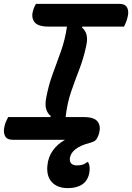

<svg xmlns="http://www.w3.org/2000/svg" viewBox="-20 -720 681 989"><path d="M165 -700H595Q625 -700 635 -680.5Q645 -661 637 -631Q634 -618 629 -605.5Q624 -593 619 -583H405L402 -578Q419 -565 425.5 -542Q432 -519 424 -483Q410 -418 388 -361.5Q366 -305 346 -246.5Q326 -188 318 -117H410Q466 -117 483 -93.5Q500 -70 491 -36Q488 -24 484 -16Q480 -8 476 -1Q472 3 467 6.5Q462 10 446 15Q395 28 369.5 48Q344 68 340 94Q338 115 348.5 123.5Q359 132 375 132Q392 132 404.5 128.5Q417 125 428 115H434Q446 137 440 171Q432 211 403.5 230Q375 249 330 249Q276 249 247.5 218.5Q219 188 224 134Q228 89 252 55.5Q276 22 315 0H45Q16 0 6 -19.5Q-4 -39 3 -69Q6 -83 11.5 -95Q17 -107 22 -117H239L242 -122Q225 -135 218 -157.5Q211 -180 218 -216Q230 -281 251.5 -339Q273 -397 294 -456Q315 -515 325 -583H230Q175 -583 157.5 -606.5Q140 -630 150 -664Q153 -676 157 -684.5Q161 -693 165 -700Z"/></svg>

Font: Recursive Mn Csl St SmB
Style: Italic
Weight: 600
Italic angle: -15°
Monospace: yes
Version: Version 1.079;hotconv 1.0.112;makeotfexe 2.5.65598; ttfautoh